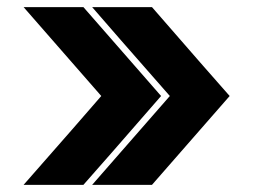

<svg xmlns="http://www.w3.org/2000/svg" viewBox="-20 -516 763 536"><path d="M212.9 -496.1Q170.9 -496.1 45.9 -496.1Q100.6 -433.6 262.7 -248Q209 -185.5 45.9 0Q87.9 0 212.9 0Q267.6 -61.5 429.7 -248Q376 -309.6 212.9 -496.1ZM404.3 -496.1Q362.3 -496.1 237.3 -496.1Q291 -433.6 454.1 -248Q399.4 -185.5 237.3 0Q278.3 0 404.3 0Q458 -61.5 621.1 -248Q566.4 -309.6 404.3 -496.1Z"/></svg>

Font: BM-Biotif
Style: Bold
Weight: 400
Designer: Deni Anggara
Version: Version 1.000;PS 001.000;hotconv 1.0.88;makeotf.lib2.5.64776